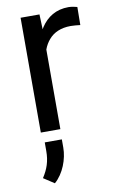

<svg xmlns="http://www.w3.org/2000/svg" viewBox="-88 -585 522 870"><g transform="rotate(-10 173.0 -150.5)"><path d="M331.1 -531.7C323.2 -534.2 304.2 -538.1 291 -538.1C233.9 -538.1 192.4 -511.7 164.1 -468.8C162.1 -465.8 160.2 -462.9 158.7 -459.5L156.2 -528.3H69.3V0H159.2V-366.2C165.5 -383.3 174.3 -398.4 185.5 -411.1C207.5 -437 241.7 -452.1 286.1 -452.1C302.2 -452.1 314.9 -450.2 330.1 -448.7ZM157.7 46.9H79.1V86.4C79.1 133.8 66.9 168 43 205.1L92.3 237.3C134.3 200.7 157.7 137.2 157.7 84.5Z"/></g></svg>

Font: Bert Sans
Style: Regular
Weight: 400
Designer: Christian Robertson (Google), Cristiano Sobral
Foundry: Google, Cristiano Sobral
Version: Version 3.101